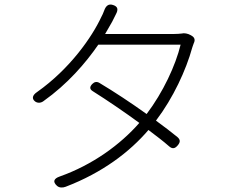

<svg xmlns="http://www.w3.org/2000/svg" viewBox="-20 -803 1020 842"><path d="M592 -654H441L472 -708C476 -716 482 -728 488 -740C499 -760 498 -774 476 -781C456 -788 444 -777 437 -757C433 -746 428 -735 424 -728C384 -642 288 -502 142 -399C124 -387 117 -371 134 -358C145 -350 159 -351 170 -359C277 -435 355 -526 411 -607H591H772C750 -516 695 -398 623 -303C556 -351 482 -400 415 -440C404 -446 394 -444 385 -435C373 -423 372 -412 387 -403C452 -362 524 -313 591 -264C508 -169 386 -80 242 -29C216 -20 210 -6 230 12C240 21 255 21 268 16C430 -46 549 -137 631 -233C664 -208 696 -184 722 -161C736 -149 747 -151 759 -165C771 -179 772 -190 758 -202C730 -225 698 -249 664 -274C740 -374 796 -496 823 -594C825 -599 827 -607 830 -614C837 -628 833 -639 821 -646L816 -649C804 -656 787 -659 777 -656C768 -655 757 -654 744 -654Z"/></svg>

Font: GenSenRounded2 TW L
Style: Regular
Weight: 300
Version: Version 2.100;PS 2.1;hotconv 16.6.51;makeotf.lib2.5.65220 DE